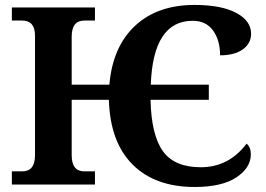

<svg xmlns="http://www.w3.org/2000/svg" viewBox="-20 -744 1072 774"><path d="M974.1 -165Q991.2 -150.4 991.2 -122.1Q991.2 -67.4 932.6 -28.8Q874 9.8 765.1 9.8Q605 9.8 514.4 -80.8Q423.8 -171.4 418.9 -341.8H269V-118.2Q269 -53.2 319.8 -53.2H362.8V0H27.8V-53.2H69.8Q121.1 -53.2 121.1 -118.2V-600.1Q121.1 -661.1 69.8 -661.1H27.8V-713.9H362.8V-661.1H319.8Q269 -661.1 269 -596.2V-402.8H420.9Q434.1 -555.7 524.4 -639.9Q614.7 -724.1 764.2 -724.1Q872.1 -724.1 932.1 -692.1Q992.2 -660.2 992.2 -607.9Q992.2 -568.8 958.7 -544.9Q925.3 -521 867.2 -521Q867.2 -582.5 838.6 -621.3Q810.1 -660.2 756.8 -660.2Q597.2 -660.2 587.9 -402.8H821.8V-341.8H586.9Q589.8 -200.7 636.2 -135.3Q682.6 -69.8 789.1 -69.8Q902.3 -69.8 974.1 -165Z"/></svg>

Font: Droid Serif
Style: Bold
Weight: 700
Designer: Monotype Design team
Foundry: Monotype Imaging Inc.
Version: Version 1.03